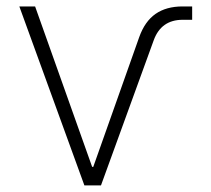

<svg xmlns="http://www.w3.org/2000/svg" viewBox="-20 -562 641 582"><path d="M235.8 0 38.6 -542.5H86.4L259.3 -56.2H262.7L401.9 -449.2Q418.9 -497.1 451.4 -519.8Q483.9 -542.5 533.7 -542.5H562.5V-502H533.7Q468.3 -502 445.8 -439.5L286.1 0Z"/></svg>

Font: Inter 16pt ExtraLight
Style: Regular
Weight: 250
Version: Version 4.001;git-66647c0bb